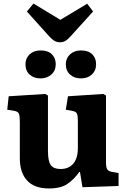

<svg xmlns="http://www.w3.org/2000/svg" viewBox="-20 -1051 717 1085"><path d="M256 14Q175 14 133.5 -30.5Q92 -75 92 -157V-363Q92 -395 87 -408Q82 -421 59 -425L21 -431L29 -507L236 -520L251 -511V-198Q251 -140 267 -118Q283 -96 322 -96Q369 -96 394.5 -126.5Q420 -157 420 -215V-364Q420 -400 414 -410.5Q408 -421 386 -425L352 -431L364 -507L564 -520L579 -511V-135Q579 -106 585.5 -95Q592 -84 611 -80L650 -73V0L446 7L432 -79H428Q399 -38 361.5 -12Q324 14 256 14ZM319 -812Q302 -812 288 -820Q274 -828 255 -849L132 -986L169 -1031L321 -939L473 -1030L506 -986L380 -847Q363 -828 350 -820Q337 -812 319 -812ZM437 -608Q400 -608 376 -629.5Q352 -651 352 -688Q352 -722 376 -744Q400 -766 437 -766Q479 -766 501 -744.5Q523 -723 523 -688Q523 -652 499 -630Q475 -608 437 -608ZM209 -608Q171 -608 147.5 -629.5Q124 -651 124 -688Q124 -722 147.5 -744Q171 -766 209 -766Q251 -766 273 -744.5Q295 -723 295 -688Q295 -652 270.5 -630Q246 -608 209 -608Z"/></svg>

Font: Literata 12pt
Style: Bold
Weight: 700
Designer: Latin by Veronika Burian and Jose Scaglione. Greek by Irene Vlachou. Cyrillic by Vera Evstafieva.
Foundry: TypeTogether
Version: Version 3.002